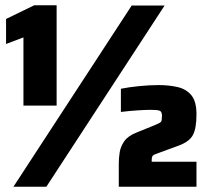

<svg xmlns="http://www.w3.org/2000/svg" viewBox="-20 -709 794 729"><path d="M69 -308V-567L3 -542V-637L110 -689H195V-308ZM31 0 480 -688H605L156 0ZM431 0V-88Q431 -109 434.5 -131Q438 -153 452 -173Q466 -193 499 -206L568 -234Q588 -242 591.5 -247Q595 -252 595 -269Q595 -285 586.5 -288.5Q578 -292 552 -292Q534 -292 503 -290Q472 -288 439 -284V-372Q468 -378 508 -382Q548 -386 582 -386Q621 -386 654 -378.5Q687 -371 706.5 -347.5Q726 -324 726 -275Q726 -222 712.5 -196.5Q699 -171 658 -156L579 -127Q563 -122 559.5 -117Q556 -112 556 -102V-95H726V0Z"/></svg>

Font: Saira Black
Style: Regular
Weight: 900
Designer: Hector Gatti with collaboration of the Omnibus-Type team
Foundry: Omnibus-Type
Version: Version 1.100; ttfautohint (v1.8.3)